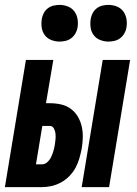

<svg xmlns="http://www.w3.org/2000/svg" viewBox="-39 -765 559 785"><path d="M295 0 381 -520H493L407 0ZM-19 0 67 -520H179L149 -343H165Q188 -343 210.5 -338Q233 -333 250.5 -320Q268 -307 279 -288.5Q290 -270 295 -248.5Q300 -227 299.5 -203.5Q299 -180 295 -157Q291 -137 285.5 -117.5Q280 -98 270 -79.5Q260 -61 245 -45.5Q230 -30 211 -19.5Q192 -9 172 -4.5Q152 0 133 0ZM132 -93Q145 -93 155 -102.5Q165 -112 170.5 -124Q176 -136 179.5 -148Q183 -160 185 -172Q187 -184 188 -195.5Q189 -207 188 -218Q187 -229 181.5 -239.5Q176 -250 165 -250H134L108 -93ZM404 -595Q387 -595 370.5 -601.5Q354 -608 344 -621.5Q334 -635 331.5 -652.5Q329 -670 332 -688Q334 -700 340 -711.5Q346 -723 356.5 -731Q367 -739 379.5 -742Q392 -745 405 -745Q422 -745 438.5 -738.5Q455 -732 465 -718.5Q475 -705 478 -687.5Q481 -670 478 -652Q476 -640 469.5 -628.5Q463 -617 452.5 -609Q442 -601 429.5 -598Q417 -595 404 -595ZM204 -595Q187 -595 170.5 -601.5Q154 -608 144 -621.5Q134 -635 131.5 -652.5Q129 -670 132 -688Q134 -700 140 -711.5Q146 -723 156.5 -731Q167 -739 179.5 -742Q192 -745 205 -745Q222 -745 238.5 -738.5Q255 -732 265 -718.5Q275 -705 278 -687.5Q281 -670 278 -652Q276 -640 269.5 -628.5Q263 -617 252.5 -609Q242 -601 229.5 -598Q217 -595 204 -595Z"/></svg>

Font: Iosevka Heavy Oblique
Style: Regular
Weight: 900
Italic angle: -9°
Monospace: yes
Designer: Belleve Invis
Foundry: Belleve Invis
Version: Version 32.5.0; ttfautohint (v1.8.4)